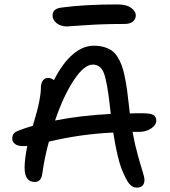

<svg xmlns="http://www.w3.org/2000/svg" viewBox="-20 -832 766 865"><path d="M282.2 -712.9Q252.4 -712.9 234.6 -728Q216.8 -743.2 216.8 -762.2Q216.8 -793 256.8 -797.9Q360.8 -812 508.8 -812Q550.3 -812 571 -796.4Q591.8 -780.8 591.8 -763.2Q591.8 -745.1 578.4 -734.6Q564.9 -724.1 542 -724.1Q444.3 -724.1 364.7 -718.5Q285.2 -712.9 282.2 -712.9ZM84 -173.8Q60.1 -173.8 47.6 -183.3Q35.2 -192.9 35.2 -208Q35.2 -221.2 41.7 -229.7Q48.3 -238.3 64.9 -244.1Q99.1 -257.3 127.9 -265.1Q141.1 -311 146.2 -329.1Q151.4 -347.2 157.7 -379.6Q164.1 -412.1 164.1 -435.1Q164.1 -456.1 172.6 -468.5Q181.2 -481 196.8 -481Q210 -481 223.1 -471.2Q261.2 -546.4 307.1 -586.2Q353 -626 401.9 -626Q427.2 -626 446.8 -620.6Q466.3 -615.2 481.4 -605.5Q496.6 -595.7 508.1 -577.9Q519.5 -560.1 527.3 -540Q535.2 -520 541.7 -488.3Q548.3 -456.5 552.7 -425Q557.1 -393.6 562 -347.2L564.9 -320.8Q583 -321.8 621.1 -321.8Q657.7 -321.8 670.9 -314Q684.1 -306.2 684.1 -288.1Q684.1 -269 661.1 -253.4Q638.2 -237.8 606 -237.8H577.1Q587.4 -181.2 601.1 -132.3Q614.7 -83.5 622.8 -58.3Q630.9 -33.2 630.9 -21Q630.9 -4.9 622.1 4.2Q613.3 13.2 597.2 13.2Q576.2 13.2 561.8 -4.6Q547.4 -22.5 528.8 -68.8Q508.3 -119.6 490.2 -234.9Q338.4 -227.5 200.2 -193.8Q180.7 -122.6 170.9 -51.8Q166 -12.2 137.2 -12.2Q90.8 -12.2 90.8 -76.2Q90.8 -113.8 103 -174.8Q97.2 -173.8 84 -173.8ZM397.9 -541Q359.4 -541 313 -471.4Q266.6 -401.9 228 -289.1Q341.8 -311.5 479 -318.8Q477.1 -332.5 475.1 -354Q462.9 -462.9 448.2 -502Q433.6 -541 397.9 -541Z"/></svg>

Font: Shantell Sans Irregular Bouncy
Style: Regular
Weight: 400
Designer: Stephen Nixon, Anya Danilova, Shantell Martin
Foundry: Arrow Type
Version: Version 1.006;[9816181b4]